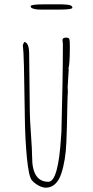

<svg xmlns="http://www.w3.org/2000/svg" viewBox="-20 -852 431 887"><path d="M293 -830.1Q281.7 -831.5 270.5 -831.8Q259.3 -832 242.2 -832H185.5Q122.6 -832 121.6 -823.7Q121.6 -820.3 124 -816.9Q127 -813 143.1 -809.6Q152.3 -807.6 174.8 -807.6H194.3H250.5Q313.5 -807.6 314.5 -815.9Q314.5 -821.8 309.6 -825.2Q304.7 -828.6 293 -830.1ZM262.7 -48.8Q283.2 -109.4 286.6 -195.8Q289.6 -262.7 291 -360.8Q292 -410.6 293.5 -429.2Q293.5 -435.1 293 -439.5Q292.5 -443.8 292.5 -449.2Q292.5 -458.5 294.9 -488.8Q297.4 -519 297.4 -528.8Q297.4 -532.2 296.4 -535.2Q302.7 -559.1 302.7 -637.2Q302.7 -664.6 300.3 -671.9Q297.4 -678.2 285.6 -678.2Q268.6 -678.2 268.6 -667L269.5 -658.2L270.5 -648.9Q270.5 -486.8 263.7 -242.2L262.2 -221.7Q249.5 -12.2 203.6 -12.2Q128.4 -12.2 128.4 -126Q128.4 -157.7 123 -231.9Q117.7 -306.2 117.7 -337.9L114.7 -603Q114.7 -655.3 91.8 -658.2L85.4 -644Q88.9 -617.7 90.6 -547.4Q92.3 -477.1 94.2 -343.3L94.7 -311Q96.2 -204.6 104.5 -121.1Q112.8 -37.6 126.5 -20Q138.2 -5.9 156.7 4.4Q175.3 14.6 191.4 15.1Q215.8 15.1 234.1 -1.5Q252.4 -18.1 262.7 -48.8Z"/></svg>

Font: Amatica SC
Style: Regular
Weight: 400
Designer: Vernon Adams, Ben Nathan
Foundry: newtypography
Version: Version 2.001